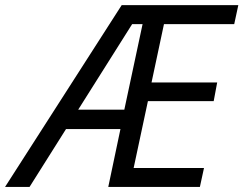

<svg xmlns="http://www.w3.org/2000/svg" viewBox="-78 -734 956 754"><path d="M707 0H347.2L395 -227.1H181.2L38.1 0H-58.1L399.9 -713.9H857.9L841.8 -639.2H565.9L517.1 -410.2H774.9L761.2 -336.9H502.9L446.8 -74.2H723.1ZM410.2 -303.2 481.9 -639.2H440.9L229 -303.2Z"/></svg>

Font: CAA NEO Sans
Style: Italic
Weight: 400
Italic angle: -12°
Version: Version 1.10